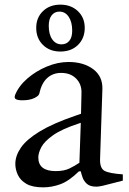

<svg xmlns="http://www.w3.org/2000/svg" viewBox="-20 -797 556 827"><path d="M166 10Q120 10 94 -5Q68 -20 57 -43.5Q46 -67 46 -91Q46 -126 70 -161Q94 -196 150.5 -230.5Q207 -265 303 -298L329 -307L331 -397Q332 -434 308 -458.5Q284 -483 243 -483Q208 -483 183.5 -461Q159 -439 149 -393Q146 -383 126.5 -374Q107 -365 76 -365Q58 -365 49 -369.5Q40 -374 45 -388Q61 -427 98 -459Q135 -491 182 -510.5Q229 -530 275 -530Q340 -530 381.5 -499Q423 -468 421 -412L411 -111Q410 -72 430.5 -61Q451 -50 509 -46V-19L474 -10Q441 -1 423 3Q405 7 395 7Q368 7 354.5 -5Q341 -17 335.5 -33Q330 -49 328 -59H320Q277 -17 240 -3.5Q203 10 166 10ZM220 -60Q256 -60 279.5 -71.5Q303 -83 322 -96L328 -268L319 -265Q246 -241 208.5 -214.5Q171 -188 158 -163Q145 -138 145 -119Q145 -60 220 -60ZM240 -575Q194 -575 165 -603.5Q136 -632 136 -677Q136 -721 165 -749Q194 -777 240 -777Q286 -777 315.5 -749Q345 -721 345 -677Q345 -632 316 -603.5Q287 -575 240 -575ZM245 -606Q266 -606 278.5 -621Q291 -636 291 -665Q291 -702 276 -724.5Q261 -747 236 -747Q215 -747 202.5 -731Q190 -715 190 -686Q190 -649 205 -627.5Q220 -606 245 -606Z"/></svg>

Font: Hedvig Letters Serif 18pt
Style: Regular
Weight: 400
Designer: Alexander Örn & Tor Weibull
Foundry: Kanon Foundry
Version: Version 1.000